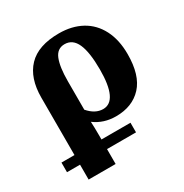

<svg xmlns="http://www.w3.org/2000/svg" viewBox="-183 -691 1026 1072"><g transform="rotate(-30 330.0 -155.0)"><path d="M81 144H-3V82H81V-288Q81 -414 146 -482Q211 -550 345 -550Q428 -550 490 -516Q552 -482 586 -416Q620 -350 620 -258Q620 -122 558.5 -55.5Q497 11 391 11Q312 11 253 -33Q255 3 255 49V82H442V144H255V240H81ZM443 -261Q443 -372 418.5 -427Q394 -482 342 -482Q294 -482 274.5 -433.5Q255 -385 255 -293V-110Q298 -60 349 -60Q443 -60 443 -261Z"/></g></svg>

Font: Noto Serif ExtraBold
Style: Regular
Weight: 800
Designer: Monotype Design Team
Foundry: Monotype Imaging Inc.
Version: Version 1.001